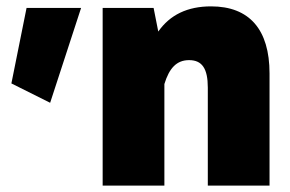

<svg xmlns="http://www.w3.org/2000/svg" viewBox="-20 -580 906 600"><path d="M15.6 -319.3 136.7 -258.8 233.4 -555.2H63ZM493.7 -317.4C508.8 -366.7 531.7 -392.1 570.8 -392.1C611.3 -392.1 629.4 -366.2 629.4 -306.2V0H822.3V-350.6C822.3 -487.8 759.3 -560.1 639.6 -560.1C565.9 -560.1 511.2 -533.7 474.6 -481.4L460 -555.2H300.8V0H493.7Z"/></svg>

Font: Estedad Black
Style: Regular
Weight: 900
Designer: Amin Abedi
Version: Version 7.3